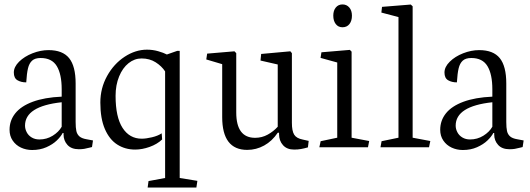

<svg xmlns="http://www.w3.org/2000/svg" viewBox="-20 -655 2356 854"><path d="M258.8 -63.5H262.7V-56.6Q262.7 -29.8 280 -10.5Q297.4 8.8 331.1 8.8Q344.2 8.8 354.5 7.1Q364.7 5.4 379.4 1.5L389.2 -1L393.6 -30.3L365.2 -35.6Q343.8 -39.1 333.3 -48.3Q322.8 -57.6 319.6 -72.3Q316.4 -86.9 316.4 -112.3V-283.7Q316.4 -360.4 287.6 -396.2Q258.8 -432.1 195.8 -432.1Q160.6 -432.1 124.5 -418Q88.4 -403.8 64.9 -380.6Q41.5 -357.4 41.5 -332.5Q41.5 -307.6 57.6 -298.1Q73.7 -288.6 96.7 -288.6Q99.1 -328.6 104.5 -351.1Q109.9 -373.5 122.8 -385.3Q135.7 -397 160.6 -397Q210.9 -397 232.7 -360.8Q254.4 -324.7 254.4 -257.8V-225.1Q177.7 -221.7 125.7 -202.4Q73.7 -183.1 48.1 -151.1Q22.5 -119.1 22.5 -77.6Q22.5 -50.3 36.4 -29.8Q50.3 -9.3 73.2 1.5Q96.2 12.2 123 12.2Q158.2 12.2 186.3 -0.2Q214.4 -12.7 232.4 -30Q250.5 -47.4 258.8 -63.5ZM254.4 -91.3Q241.2 -67.9 214.4 -51.3Q187.5 -34.7 155.3 -34.7Q135.7 -34.7 121.1 -43.5Q106.4 -52.2 98.9 -66.7Q91.3 -81.1 91.3 -96.2Q91.3 -182.6 254.4 -200.2Z M701.2 -34.7 699.2 -62Q682.6 -50.8 656 -44.4Q629.4 -38.1 610.4 -38.1Q556.2 -38.1 525.1 -86.2Q494.1 -134.3 494.1 -228.5Q494.1 -276.9 509.8 -314.9Q525.4 -353 551.8 -374Q578.1 -395 609.9 -395Q645.5 -395 672.4 -377.9Q699.2 -360.8 714.4 -337.4V136.7L640.6 150.4L636.7 179.2H853.5L857.9 149.4L779.3 136.7V-428.7H768.1L722.2 -412.6Q707.5 -420.4 683.6 -427.2Q659.7 -434.1 633.8 -434.1Q582.5 -434.1 534.4 -402.6Q486.3 -371.1 456.3 -316.9Q426.3 -262.7 426.3 -198.7Q426.3 -127.9 446.5 -81.1Q466.8 -34.2 501.7 -12Q536.6 10.3 581.1 10.3Q612.3 10.3 645.8 -1.7Q679.2 -13.7 701.2 -34.7Z M968.3 -134.3Q968.3 11.7 1079.6 11.7Q1119.6 11.7 1155 -7.8Q1190.4 -27.3 1215.3 -64.5H1221.2V-58.6Q1221.2 -28.8 1238.8 -9.3Q1256.3 10.3 1288.1 10.3Q1305.2 10.3 1318.8 7.8Q1332.5 5.4 1349.6 0.5L1353 -28.3L1326.7 -34.2Q1298.8 -39.6 1288.6 -55.9Q1278.3 -72.3 1278.3 -108.9V-418.5L1271.5 -426.8L1141.6 -415L1138.7 -385.7L1215.3 -368.2V-91.3Q1196.3 -70.3 1170.7 -56.2Q1145 -42 1114.7 -42Q1030.8 -42 1030.8 -154.8V-418.5L1022.9 -426.8L901.4 -416.5L897.5 -390.6L968.3 -369.6Z M1545.4 -585.4Q1545.4 -607.9 1533.7 -621.6Q1522 -635.3 1503.4 -635.3Q1484.9 -635.3 1473.6 -621.6Q1462.4 -607.9 1462.4 -585.4Q1462.4 -562.5 1473.4 -548.1Q1484.4 -533.7 1503.4 -533.7Q1522.9 -533.7 1534.2 -547.9Q1545.4 -562 1545.4 -585.4ZM1616.7 0 1622.1 -27.8 1543.9 -42.5V-425.3L1536.1 -433.1L1409.7 -422.4L1405.8 -397.5L1480 -377V-42.5L1406.2 -26.9L1400.4 0Z M1888.2 0 1894 -27.8 1815.4 -42.5V-627L1807.1 -634.8L1679.2 -624.5L1676.3 -599.1L1752.4 -579.1V-42.5L1677.2 -26.9L1672.4 0Z M2174.3 -63.5H2178.2V-56.6Q2178.2 -29.8 2195.6 -10.5Q2212.9 8.8 2246.6 8.8Q2259.8 8.8 2270 7.1Q2280.3 5.4 2294.9 1.5L2304.7 -1L2309.1 -30.3L2280.8 -35.6Q2259.3 -39.1 2248.8 -48.3Q2238.3 -57.6 2235.1 -72.3Q2231.9 -86.9 2231.9 -112.3V-283.7Q2231.9 -360.4 2203.1 -396.2Q2174.3 -432.1 2111.3 -432.1Q2076.2 -432.1 2040 -418Q2003.9 -403.8 1980.5 -380.6Q1957 -357.4 1957 -332.5Q1957 -307.6 1973.1 -298.1Q1989.3 -288.6 2012.2 -288.6Q2014.6 -328.6 2020 -351.1Q2025.4 -373.5 2038.3 -385.3Q2051.3 -397 2076.2 -397Q2126.5 -397 2148.2 -360.8Q2169.9 -324.7 2169.9 -257.8V-225.1Q2093.3 -221.7 2041.3 -202.4Q1989.3 -183.1 1963.6 -151.1Q1938 -119.1 1938 -77.6Q1938 -50.3 1951.9 -29.8Q1965.8 -9.3 1988.8 1.5Q2011.7 12.2 2038.6 12.2Q2073.7 12.2 2101.8 -0.2Q2129.9 -12.7 2147.9 -30Q2166 -47.4 2174.3 -63.5ZM2169.9 -91.3Q2156.7 -67.9 2129.9 -51.3Q2103 -34.7 2070.8 -34.7Q2051.3 -34.7 2036.6 -43.5Q2022 -52.2 2014.4 -66.7Q2006.8 -81.1 2006.8 -96.2Q2006.8 -182.6 2169.9 -200.2Z"/></svg>

Font: Neuton Light
Style: Regular
Weight: 300
Designer: Brian M Zick
Foundry: Brian M Zick
Version: Version 1.560